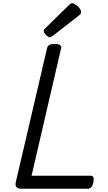

<svg xmlns="http://www.w3.org/2000/svg" viewBox="-20 -1160 665 1180"><path d="M113 0Q68 0 77 -40L269 -863Q272 -877 282.5 -883.5Q293 -890 315 -890Q338 -890 349 -883Q360 -876 355 -861L174 -80H537Q549 -80 553.5 -71Q558 -62 554 -40Q550 -20 541 -10Q532 0 520 0ZM287 -931Q277 -931 263 -945Q249 -959 249 -969Q249 -973 250 -976.5Q251 -980 258 -986L404 -1129Q409 -1134 413 -1137Q417 -1140 423 -1140Q433 -1140 446 -1131Q459 -1122 468.5 -1110Q478 -1098 478 -1088Q478 -1081 475.5 -1076Q473 -1071 463 -1063L306 -941Q300 -937 295.5 -934Q291 -931 287 -931Z"/></svg>

Font: Playwrite AT
Style: Italic
Weight: 400
Italic angle: -13.0072°
Designer: Veronika Burian, José Scaglione
Foundry: TypeTogether
Version: Version 1.002